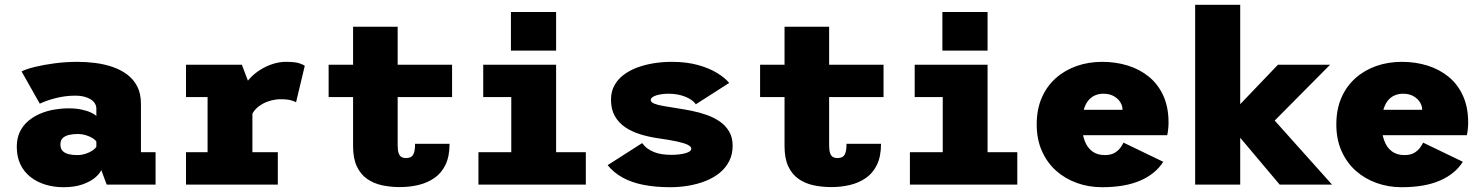

<svg xmlns="http://www.w3.org/2000/svg" viewBox="-20 -770 6190 801"><path d="M245 11Q204.5 11 169.2 0.2Q134 -10.5 107 -31.8Q80 -53 65 -84.5Q50 -116 50 -157.5Q50 -193 62.8 -219.8Q75.5 -246.5 97.8 -265.2Q120 -284 147.8 -295.8Q175.5 -307.5 206 -312.8Q236.5 -318 266 -318Q296 -318 319.8 -313Q343.5 -308 359.5 -300.5Q375.5 -293 382 -286V-316Q382 -328.5 375.8 -338.5Q369.5 -348.5 358 -355.8Q346.5 -363 330.5 -367Q314.5 -371 295 -371Q270.5 -371 248.5 -367.8Q226.5 -364.5 207.8 -359.5Q189 -354.5 173.2 -348.8Q157.5 -343 146 -337.5L70 -472Q89.5 -482 126.2 -491Q163 -500 209.2 -506Q255.5 -512 304 -512Q340.5 -512 377.8 -507.2Q415 -502.5 449 -491Q483 -479.5 510 -459.5Q537 -439.5 552.5 -409.5Q568 -379.5 568 -337V-135H629V0H425L402.5 -60.5Q395.5 -44.5 375.5 -28Q355.5 -11.5 322.8 -0.2Q290 11 245 11ZM301.5 -123Q320 -123 337 -128.5Q354 -134 366 -142.2Q378 -150.5 382 -158V-179Q378 -186.5 366.2 -193.8Q354.5 -201 338 -206Q321.5 -211 303.5 -211Q286 -211 269.5 -207.5Q253 -204 242.5 -194.8Q232 -185.5 232 -167.5Q232 -149.5 241.5 -140Q251 -130.5 267 -126.8Q283 -123 301.5 -123Z M756 0V-135H846V-365H756V-500H989L1033 -384V-135H1139V0ZM1030 -288 973 -320Q973 -355 985.2 -384.8Q997.5 -414.5 1018 -438Q1038.5 -461.5 1064.5 -478Q1090.5 -494.5 1118.2 -503.2Q1146 -512 1172 -512Q1212.5 -512 1230.2 -505.5Q1248 -499 1251.5 -495.5L1215 -343Q1211.5 -346.5 1195.5 -351.2Q1179.5 -356 1151 -356Q1131 -356 1111.8 -351Q1092.5 -346 1075.8 -336.8Q1059 -327.5 1047 -315Q1035 -302.5 1030 -288Z M1453 -160V-658.5H1639V-165Q1639 -142.5 1643.2 -130.8Q1647.5 -119 1655.2 -114.8Q1663 -110.5 1673 -110.5Q1683.5 -110.5 1692.2 -114Q1701 -117.5 1706.2 -130Q1711.5 -142.5 1711.5 -170H1855.5Q1855.5 -117.5 1838.5 -82.5Q1821.5 -47.5 1792 -27.2Q1762.5 -7 1725.5 1.8Q1688.5 10.5 1648.5 10.5Q1608.5 10.5 1573.2 2.8Q1538 -5 1511 -24Q1484 -43 1468.5 -76.2Q1453 -109.5 1453 -160ZM1351 -365V-500H1866V-365Z M1976 0V-135H2113V-365H1996V-500H2300V-135H2424V0ZM2111.5 -720H2300V-559H2111.5Z M2776 11Q2714 11 2664.5 1.2Q2615 -8.5 2577.8 -29Q2540.5 -49.5 2515 -81L2659 -173Q2669 -159.5 2681.8 -150.2Q2694.5 -141 2710 -135Q2725.5 -129 2743.8 -126.5Q2762 -124 2782 -124Q2798.5 -124 2813.2 -125.8Q2828 -127.5 2839.5 -130.8Q2851 -134 2857.5 -138.8Q2864 -143.5 2864 -149.5Q2864 -158.5 2849.5 -165.8Q2835 -173 2804.2 -179.8Q2773.5 -186.5 2723.5 -193.5Q2686 -199 2651 -209.8Q2616 -220.5 2588.5 -239Q2561 -257.5 2545 -285.8Q2529 -314 2529 -354Q2529 -387.5 2543 -413.2Q2557 -439 2581.8 -457.8Q2606.5 -476.5 2639 -488.5Q2671.5 -500.5 2708 -506.2Q2744.5 -512 2782 -512Q2844 -512 2891.8 -498.8Q2939.5 -485.5 2972.2 -465.2Q3005 -445 3022 -424L2883 -335Q2876.5 -344.5 2865.2 -352.5Q2854 -360.5 2839 -366.5Q2824 -372.5 2806.5 -375.8Q2789 -379 2770 -379Q2755 -379 2741.5 -377.2Q2728 -375.5 2717.5 -372Q2707 -368.5 2701 -363.8Q2695 -359 2695 -352.5Q2695 -344 2708.2 -338.2Q2721.5 -332.5 2746.5 -328Q2771.5 -323.5 2807 -318Q2834 -314 2865.2 -307.8Q2896.5 -301.5 2926.8 -291Q2957 -280.5 2981.8 -263.8Q3006.5 -247 3021.5 -222Q3036.5 -197 3036.5 -162Q3036.5 -126 3022.2 -98Q3008 -70 2982.8 -49.2Q2957.5 -28.5 2924.2 -15.2Q2891 -2 2853.2 4.5Q2815.5 11 2776 11Z M3253 -160V-658.5H3439V-165Q3439 -142.5 3443.2 -130.8Q3447.5 -119 3455.2 -114.8Q3463 -110.5 3473 -110.5Q3483.5 -110.5 3492.2 -114Q3501 -117.5 3506.2 -130Q3511.5 -142.5 3511.5 -170H3655.5Q3655.5 -117.5 3638.5 -82.5Q3621.5 -47.5 3592 -27.2Q3562.5 -7 3525.5 1.8Q3488.5 10.5 3448.5 10.5Q3408.5 10.5 3373.2 2.8Q3338 -5 3311 -24Q3284 -43 3268.5 -76.2Q3253 -109.5 3253 -160ZM3151 -365V-500H3666V-365Z M3776 0V-135H3913V-365H3796V-500H4100V-135H4224V0ZM3911.5 -720H4100V-559H3911.5Z M4577 11Q4522.5 11 4473.2 -6.5Q4424 -24 4386.2 -57.5Q4348.5 -91 4326.8 -139.8Q4305 -188.5 4305 -251Q4305 -313.5 4326 -362Q4347 -410.5 4384.8 -444Q4422.5 -477.5 4472 -494.8Q4521.5 -512 4578.5 -512Q4635 -512 4685 -496.5Q4735 -481 4773.2 -449.8Q4811.5 -418.5 4833.2 -370.8Q4855 -323 4855 -258.5Q4855 -245.5 4853.5 -231.2Q4852 -217 4849.5 -206H4456V-312H4663Q4663 -312.5 4663 -313Q4663 -313.5 4663 -314Q4663 -328.5 4653.8 -343.5Q4644.5 -358.5 4626.8 -368.8Q4609 -379 4583 -379Q4563.5 -379 4547 -371.5Q4530.5 -364 4518.8 -348.8Q4507 -333.5 4500.5 -309.5Q4494 -285.5 4494 -252.5Q4494 -212.5 4504.8 -183.5Q4515.5 -154.5 4536.5 -138.8Q4557.5 -123 4589 -123Q4614 -123 4629.8 -132.2Q4645.5 -141.5 4654.2 -153.8Q4663 -166 4667 -175L4833 -95Q4816.5 -69.5 4792.8 -50Q4769 -30.5 4737.5 -16.8Q4706 -3 4666 4Q4626 11 4577 11Z M4966 0V-750H5154V-332.5H5224V-198.5H5154V0ZM5318.5 0 5081 -282 5280 -287 5537 0ZM5282 -251 5103 -282 5311.5 -500H5529Z M5827 11Q5772.5 11 5723.2 -6.5Q5674 -24 5636.2 -57.5Q5598.5 -91 5576.8 -139.8Q5555 -188.5 5555 -251Q5555 -313.5 5576 -362Q5597 -410.5 5634.8 -444Q5672.5 -477.5 5722 -494.8Q5771.5 -512 5828.5 -512Q5885 -512 5935 -496.5Q5985 -481 6023.2 -449.8Q6061.5 -418.5 6083.2 -370.8Q6105 -323 6105 -258.5Q6105 -245.5 6103.5 -231.2Q6102 -217 6099.5 -206H5706V-312H5913Q5913 -312.5 5913 -313Q5913 -313.5 5913 -314Q5913 -328.5 5903.8 -343.5Q5894.5 -358.5 5876.8 -368.8Q5859 -379 5833 -379Q5813.5 -379 5797 -371.5Q5780.5 -364 5768.8 -348.8Q5757 -333.5 5750.5 -309.5Q5744 -285.5 5744 -252.5Q5744 -212.5 5754.8 -183.5Q5765.5 -154.5 5786.5 -138.8Q5807.5 -123 5839 -123Q5864 -123 5879.8 -132.2Q5895.5 -141.5 5904.2 -153.8Q5913 -166 5917 -175L6083 -95Q6066.5 -69.5 6042.8 -50Q6019 -30.5 5987.5 -16.8Q5956 -3 5916 4Q5876 11 5827 11Z"/></svg>

Font: Trispace Thin ExtraBold
Style: Regular
Weight: 800
Version: Version 1.210